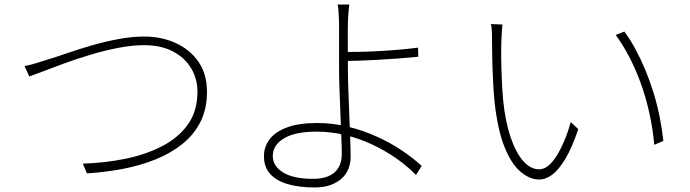

<svg xmlns="http://www.w3.org/2000/svg" viewBox="-20 -792 3040 846"><path d="M88 -501Q115 -506 137 -513Q159 -520 188 -529Q222 -539 272.5 -556.5Q323 -574 381 -591Q439 -608 500 -619.5Q561 -631 615 -631Q692 -631 755 -602Q818 -573 855 -519Q892 -465 892 -388Q892 -312 863.5 -255.5Q835 -199 784 -158Q733 -117 666.5 -90Q600 -63 522 -48Q444 -33 363 -28L345 -71Q441 -74 530.5 -92Q620 -110 692.5 -147Q765 -184 807.5 -243Q850 -302 850 -388Q850 -445 822 -491.5Q794 -538 741.5 -565.5Q689 -593 615 -593Q562 -593 500.5 -581Q439 -569 377.5 -550.5Q316 -532 261.5 -512Q207 -492 167 -476.5Q127 -461 109 -455Z M1519 -772Q1518 -765 1516.5 -749Q1515 -733 1514 -716Q1513 -699 1513 -687Q1512 -654 1512.5 -599.5Q1513 -545 1513 -487Q1513 -447 1515 -394.5Q1517 -342 1519 -287Q1521 -232 1523 -183Q1525 -134 1525 -100Q1525 -72 1515 -47.5Q1505 -23 1485 -5Q1465 13 1435.5 23.5Q1406 34 1366 34Q1299 34 1248.5 19.5Q1198 5 1170.5 -25.5Q1143 -56 1143 -104Q1143 -144 1167 -177Q1191 -210 1243 -230Q1295 -250 1377 -250Q1448 -250 1514.5 -233.5Q1581 -217 1640.5 -190Q1700 -163 1750 -129.5Q1800 -96 1838 -61L1813 -21Q1776 -59 1727 -93.5Q1678 -128 1620.5 -155Q1563 -182 1500.5 -197Q1438 -212 1374 -212Q1281 -212 1231.5 -182.5Q1182 -153 1182 -105Q1182 -60 1227.5 -32Q1273 -4 1360 -4Q1421 -4 1453.5 -32Q1486 -60 1486 -114Q1486 -142 1484 -188.5Q1482 -235 1480 -289Q1478 -343 1476 -395Q1474 -447 1474 -487Q1474 -515 1474 -553.5Q1474 -592 1474 -629Q1474 -666 1474 -687Q1474 -700 1473 -717Q1472 -734 1471 -750Q1470 -766 1467 -772ZM1487 -563Q1515 -563 1556 -563.5Q1597 -564 1643.5 -566.5Q1690 -569 1736.5 -573Q1783 -577 1822 -582L1823 -542Q1784 -538 1738 -534.5Q1692 -531 1645.5 -528.5Q1599 -526 1557.5 -524.5Q1516 -523 1487 -523Z M2194 -684Q2193 -677 2192 -663.5Q2191 -650 2190.5 -635Q2190 -620 2189 -607Q2188 -577 2188.5 -534.5Q2189 -492 2191 -444Q2193 -396 2197 -351Q2206 -259 2229 -190Q2252 -121 2284.5 -83.5Q2317 -46 2356 -46Q2376 -46 2395.5 -61.5Q2415 -77 2433 -106Q2451 -135 2467 -173Q2483 -211 2495 -254L2528 -223Q2500 -140 2471 -92Q2442 -44 2413.5 -22.5Q2385 -1 2355 -1Q2315 -1 2274.5 -34.5Q2234 -68 2203.5 -143Q2173 -218 2159 -344Q2155 -386 2152.5 -436.5Q2150 -487 2149 -533.5Q2148 -580 2148 -607Q2148 -622 2147.5 -647.5Q2147 -673 2143 -686ZM2731 -653Q2757 -618 2780 -575.5Q2803 -533 2823 -485Q2843 -437 2859 -385.5Q2875 -334 2886 -280Q2897 -226 2903 -171L2863 -154Q2856 -228 2840.5 -297Q2825 -366 2802.5 -427.5Q2780 -489 2752 -542.5Q2724 -596 2693 -638Z"/></svg>

Font: Noto Sans TC ExtraLight
Style: Regular
Weight: 250
Designer: Ryoko NISHIZUKA  (kana, bopomofo & ideographs); Paul D. Hunt (Latin, Greek & Cyrillic); Sandoll Communications , Soo-you
Foundry: Adobe
Version: Version 2.004-H2;hotconv 1.0.118;makeotfexe 2.5.65603